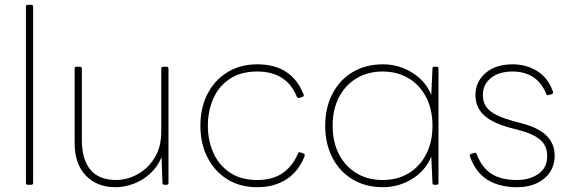

<svg xmlns="http://www.w3.org/2000/svg" viewBox="-20 -770 2391 800"><path d="M96 0Q88 0 88 -8V-742Q88 -750 96 -750H110Q118 -750 118 -742V-8Q118 0 110 0Z M462 10Q383 10 337 -39Q291 -88 291 -173V-484Q291 -492 299 -492H313Q321 -492 321 -484V-187Q321 -106 356.5 -63Q392 -20 465 -20Q495 -20 527.5 -32Q560 -44 588 -68.5Q616 -93 634 -131Q652 -169 652 -222V-484Q652 -492 660 -492H674Q682 -492 682 -484V-8Q682 0 674 0H665Q657 0 657 -8L653 -115Q636 -74 605 -46Q574 -18 536 -4Q498 10 462 10Z M1052 10Q980 10 927 -23Q874 -56 844.5 -114Q815 -172 815 -246Q815 -321 844.5 -378.5Q874 -436 927.5 -469Q981 -502 1052 -502Q1196 -502 1245 -376Q1248 -369 1240 -366L1227 -362Q1220 -360 1217 -367Q1174 -472 1052 -472Q982 -472 936 -440.5Q890 -409 868 -357.5Q846 -306 846 -246Q846 -186 868.5 -134.5Q891 -83 937 -51.5Q983 -20 1052 -20Q1117 -20 1158.5 -49.5Q1200 -79 1222 -131Q1225 -138 1232 -135L1245 -130Q1252 -127 1249 -119Q1224 -55 1173 -22.5Q1122 10 1052 10Z M1576 10Q1503 10 1448.5 -23Q1394 -56 1364.5 -114Q1335 -172 1335 -246Q1335 -320 1364.5 -378Q1394 -436 1448.5 -469Q1503 -502 1576 -502Q1642 -502 1698 -467Q1754 -432 1777 -374L1782 -484Q1782 -492 1790 -492H1799Q1807 -492 1807 -484V-8Q1807 0 1799 0H1790Q1782 0 1782 -8L1777 -118Q1754 -60 1698 -25Q1642 10 1576 10ZM1574 -20Q1636 -20 1682.5 -48Q1729 -76 1755.5 -127Q1782 -178 1782 -246Q1782 -314 1755.5 -365Q1729 -416 1682.5 -444Q1636 -472 1574 -472Q1513 -472 1466 -444Q1419 -416 1392.5 -365Q1366 -314 1366 -246Q1366 -178 1392.5 -127Q1419 -76 1466 -48Q1513 -20 1574 -20Z M2134 10Q2061 10 2011 -21Q1961 -52 1938 -119Q1935 -126 1943 -129L1956 -133Q1963 -135 1966 -128Q1987 -72 2027.5 -46Q2068 -20 2134 -20Q2187 -20 2223.5 -45.5Q2260 -71 2260 -120Q2260 -163 2230.5 -188Q2201 -213 2139 -229L2104 -238Q2030 -258 1995.5 -291Q1961 -324 1961 -374Q1961 -429 2003 -465.5Q2045 -502 2116 -502Q2172 -502 2217.5 -474.5Q2263 -447 2284 -388Q2287 -381 2279 -378L2266 -374Q2259 -371 2256 -379Q2236 -427 2200.5 -449.5Q2165 -472 2116 -472Q2059 -472 2025.5 -445Q1992 -418 1992 -374Q1992 -334 2020 -309.5Q2048 -285 2120 -265L2151 -257Q2224 -238 2257.5 -204.5Q2291 -171 2291 -122Q2291 -62 2247.5 -26Q2204 10 2134 10Z"/></svg>

Font: LINE Seed Sans App Thin
Style: Regular
Weight: 250
Designer: LINE VX Design & Dalton Maag Ltd & Sandoll Inc
Foundry: Dalton Maag Ltd
Version: Version 1.003